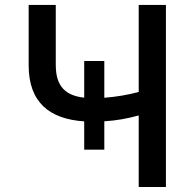

<svg xmlns="http://www.w3.org/2000/svg" viewBox="-20 -747 777 767"><path d="M396.7 -503.2H316.4V-356.9C243.6 -364.7 202.8 -400.2 202.8 -487.2V-727.3H94.5V-487.2C94.1 -337.4 178.3 -271.3 316.4 -262.1V-149.1H396.7V-262.4C447.8 -265.6 490.4 -273.8 534.1 -285.9V0H642.8V-727.3H534.1V-379.6C490.8 -367.9 443.9 -360.1 396.7 -356.5Z"/></svg>

Font: Margiela Sans Medium
Style: Regular
Weight: 500
Designer: Stefan Endress, Andreas Faust
Version: Version 1.100;FEAKit 1.0